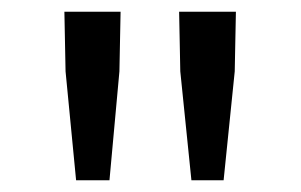

<svg xmlns="http://www.w3.org/2000/svg" viewBox="-20 -791 514 328"><path d="M110 -483 92 -669 90 -771H186L184 -669L167 -483ZM307 -483 288 -669 286 -771H383L381 -669L362 -483Z"/></svg>

Font: Noto Sans SC Thin
Style: Regular
Weight: 400
Version: Version 2.004-H2;hotconv 1.0.118;makeotfexe 2.5.65603